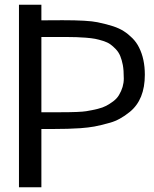

<svg xmlns="http://www.w3.org/2000/svg" viewBox="-20 -791 652 811"><path d="M154.8 -705.1 244.1 -705.6Q351.6 -705.6 392.1 -697Q432.6 -688.5 458.3 -679.9Q483.9 -671.4 502.7 -659.4Q521.5 -647.5 539.1 -629.9Q556.6 -612.3 567.4 -590.3Q591.8 -542 591.8 -475.1Q591.8 -370.1 528.3 -318.4Q486.3 -284.2 445.1 -272.7Q403.8 -261.2 378.7 -256.6Q353.5 -252 319.3 -249.5Q271 -246.1 201.2 -246.1H154.8V0H60.1V-771H154.8ZM233.9 -316.9Q317.4 -316.9 344.2 -321.3Q371.1 -325.7 392.6 -331.1Q414.1 -336.4 428.5 -344Q442.9 -351.6 458.3 -363Q473.6 -374.5 482.4 -389.2Q502.9 -423.3 502.9 -459Q502.9 -494.6 498.8 -516.4Q494.6 -538.1 488 -554.2Q481.4 -570.3 469.5 -583Q457.5 -595.7 445.8 -604Q434.1 -612.3 415.5 -618.2Q397 -624 381.8 -627Q366.2 -629.9 342.8 -631.8Q305.7 -634.8 256.8 -634.8H154.8V-316.9Z"/></svg>

Font: Dhyana
Style: Regular
Weight: 400
Foundry: Vernon Adams
Version: Version 1.002; ttfautohint (v0.8.51-6076)